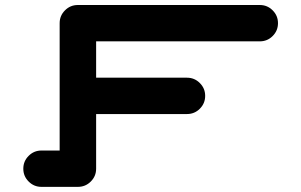

<svg xmlns="http://www.w3.org/2000/svg" viewBox="-20 -728 1174 748"><path d="M992.2 -708.5Q1021.5 -708.5 1042.2 -687.7Q1063 -667 1063 -637.7Q1063 -608.4 1042.2 -587.6Q1021.5 -566.9 992.2 -566.9H354.5V-425.3H708.5Q737.8 -425.3 758.5 -404.5Q779.3 -383.8 779.3 -354.5Q779.3 -325.2 758.5 -304.4Q737.8 -283.7 708.5 -283.7H354.5V-70.8Q354.5 -41.5 333.7 -20.8Q313 0 283.2 0H141.6Q112.3 0 91.6 -20.8Q70.8 -41.5 70.8 -70.8Q70.8 -100.1 91.6 -120.8Q112.3 -141.6 141.6 -141.6H212.4V-637.7Q212.4 -667 233.2 -687.7Q253.9 -708.5 283.2 -708.5Z"/></svg>

Font: Robtronika
Style: Regular
Weight: 400
Designer: GGBot
Version: 1.00